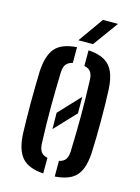

<svg xmlns="http://www.w3.org/2000/svg" viewBox="-117 -828 658 902"><g transform="rotate(15 212.0 -377.0)"><path d="M172.5 -205.5Q172.5 -225.5 172 -245.2Q171.5 -265 171.5 -284.5L268.5 -388Q269 -367.5 269 -348Q269 -328.5 269 -308ZM44.5 -147.5Q43.5 -175.5 42.8 -214Q42 -252.5 42 -295.2Q42 -338 42.8 -379Q43.5 -420 44.5 -452.5Q49 -530.5 80 -566.2Q111 -602 184.5 -607V-530.5Q162 -525.5 152.2 -511.8Q142.5 -498 141.5 -473.5Q140.5 -436 139.5 -394Q138.5 -352 138.5 -307.2Q138.5 -262.5 139.2 -217Q140 -171.5 142 -126.5Q143 -101.5 152.8 -87.5Q162.5 -73.5 184.5 -69V7Q111 2 79.8 -34.5Q48.5 -71 44.5 -147.5ZM240.5 7V-69Q263 -74 272.2 -87.8Q281.5 -101.5 282.5 -125.5Q284 -171 284.8 -214Q285.5 -257 285.8 -299.8Q286 -342.5 285 -386Q284 -429.5 282.5 -475Q281.5 -499.5 272 -513Q262.5 -526.5 240.5 -531V-607Q290.5 -603.5 319.8 -586.5Q349 -569.5 363 -536.5Q377 -503.5 379.5 -452.5Q381 -422 381.8 -383.2Q382.5 -344.5 382.5 -302.8Q382.5 -261 381.8 -220.8Q381 -180.5 379.5 -147.5Q377 -96.5 363 -63.5Q349 -30.5 319.5 -13.5Q290 3.5 240.5 7ZM182 -640 269 -762.5H342L253 -640Z"/></g></svg>

Font: Big Shoulders Stencil Text Thin SemiBold
Style: Regular
Weight: 600
Version: Version 2.001